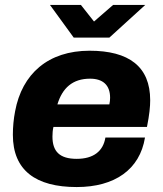

<svg xmlns="http://www.w3.org/2000/svg" viewBox="-20 -744 659 776"><path d="M567 -724H437L360 -657L307 -724H182L278 -592H422ZM290 12C444 12 545 -59 566 -188H406C397 -133 358 -102 290 -102C221 -102 192 -132 192 -192C192 -204 193 -219 196 -231H574C584 -281 587 -313 587 -339C587 -475 501 -539 342 -539C175 -539 69 -446 41 -294C35 -263 32 -231 32 -199C32 -55 125 12 290 12ZM212 -322C232 -388 273 -426 344 -426C395 -426 425 -401 425 -349C425 -341 424 -331 422 -322Z"/></svg>

Font: Archivo ExtraBold
Style: Italic
Weight: 800
Italic angle: -10°
Designer: Hector Gatti
Foundry: Omnibus-Type
Version: Version 2.001